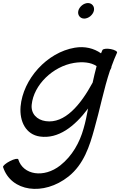

<svg xmlns="http://www.w3.org/2000/svg" viewBox="-44 -871 789 1260"><path d="M572 -800C575 -813 573 -826 565 -836C558 -845 547 -851 533 -851C520 -851 505 -845 494 -836C482 -826 473 -813 470 -800C467 -787 469 -774 477 -764C484 -755 495 -749 509 -749C522 -749 537 -755 548 -764C560 -774 569 -787 572 -800ZM628 -542C625 -535 622 -528 619 -521C572 -554 513 -569 447 -558C263 -527 107 -351 91 -172C83 -74 126 12 218 25C338 42 445 -40 534 -159C526 -115 517 -70 504 -26C479 63 431 152 351 215C244 299 108 278 76 175C74 167 49 172 22 186C-6 200 -26 218 -24 225C28 387 241 418 406 287C506 207 544 88 575 -25C611 -150 637 -287 678 -409C681 -414 683 -420 686 -425C687 -429 688 -433 688 -436C699 -467 711 -496 724 -525C728 -533 709 -544 683 -549C656 -554 632 -551 628 -542ZM256 -76C198 -84 158 -125 164 -184C177 -314 303 -435 441 -458C497 -467 552 -463 590 -437C580 -401 572 -365 564 -329C485 -183 381 -58 256 -76Z"/></svg>

Font: Nupuram Medium Oblique
Style: Regular
Weight: 500
Designer: Santhosh Thottingal (santhosh.thottingal@gmail.com)
Foundry: SMC
Version: Version 1.000